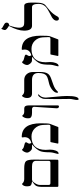

<svg xmlns="http://www.w3.org/2000/svg" viewBox="894 -1865 1301 3129"><g transform="rotate(-90 1544.5 -300.5)"><path d="M507.8 -399.9 506.3 -15.1Q506.3 0 486.3 0H78.6Q63.5 0 63.5 -14.2V-265.1Q63.5 -332.5 80.6 -362.3Q97.7 -392.1 156.2 -426.8Q101.6 -434.6 85 -453.1Q72.3 -468.3 72.3 -510.3Q72.3 -567.4 105.5 -590.3Q109.4 -592.8 111.8 -592.8Q114.3 -591.3 122.1 -582.5Q148.9 -555.7 192.9 -556.2H364.3Q457 -556.2 482.4 -526.9Q507.8 -497.6 507.8 -399.9ZM487.3 -157.2V-260.7V-365.7Q487.3 -429.2 397.5 -429.2H182.6Q154.8 -429.2 125 -383.5Q95.2 -337.9 95.2 -302.2V-157.2Q95.2 -129.4 125.5 -129.4H459.5Q487.3 -129.4 487.3 -157.2Z M1099.6 -287.1Q1099.6 -160.2 1090.3 -137.2L1041 -7.8Q1038.6 0 1030.8 0H779.3Q766.6 0 769.5 -11.2L792 -120.6Q793.5 -129.4 802.2 -129.4H1048.8Q1078.1 -129.4 1076.7 -157.2Q1075.2 -189 1072.8 -253.9Q1067.9 -332.5 1015.1 -385.3Q962.4 -438 883.8 -438Q668 -438 666.5 -208Q666.5 -195.3 668.5 -169.9Q670.4 -144.5 670.4 -131.8Q670.4 -85 656.2 -46.9Q638.7 3.9 606.9 3.9Q596.7 3.9 603 -19Q627 -99.1 627 -143.6Q627 -249 646 -295.9Q669.9 -355.5 755.4 -429.2Q699.7 -429.2 690.4 -430.2Q666.5 -432.6 644.3 -459.5Q622.1 -486.3 622.1 -511.7Q622.1 -530.8 636.7 -558.6Q651.4 -586.4 670.4 -592.8Q671.9 -592.8 683.1 -580.1Q698.2 -563.5 753.9 -552.2Q790.5 -544.4 791 -526.9Q791 -520.5 779.5 -502.2Q768.1 -483.9 768.1 -472.2Q768.1 -460.9 779.3 -440.4Q873 -463.4 873.5 -549.8Q873.5 -556.2 871.6 -568.1Q869.6 -580.1 869.6 -586.4Q869.6 -596.7 877.4 -596.7Q1099.6 -596.7 1099.6 -287.1Z M1391.1 -45.9V-4.9Q1388.7 10.3 1369.6 10.3Q1359.4 10.3 1351.1 -2.4Q1342.8 -15.1 1344.2 -27.8Q1350.6 -150.9 1368.2 -392.1Q1370.6 -407.2 1359.4 -418.2Q1348.1 -429.2 1332.5 -429.2H1268.1Q1183.1 -429.2 1181.6 -481V-507.8Q1181.6 -526.9 1191.9 -552.2Q1204.6 -582.5 1222.2 -590.3Q1228.5 -582.5 1237.3 -573.7Q1257.8 -556.2 1281.7 -556.2H1340.3Q1391.1 -556.2 1391.1 -486.3Z M1935.5 -289.6Q1935.5 -209.5 1906.7 -168.9Q1883.8 -137.2 1830.3 -118.2Q1776.9 -99.1 1723.6 -80.1Q1658.7 -56.2 1621.1 -14.2Q1613.3 -6.3 1606.9 -6.3Q1596.7 -6.3 1596.7 -19Q1596.7 -61 1649.9 -103Q1696.8 -138.7 1748 -150.9Q1781.2 -158.7 1814.9 -167.5Q1856.9 -178.7 1877.4 -195.3Q1919.4 -228.5 1919.4 -326.2Q1919.4 -429.2 1806.2 -429.2H1585.4Q1511.7 -429.2 1511.7 -510.3Q1511.7 -534.2 1520.5 -557.1Q1531.7 -586.4 1549.8 -592.8Q1557.6 -586.4 1568.8 -575.2Q1590.3 -556.2 1627.4 -556.2H1806.2Q1864.7 -556.2 1900.1 -516.1Q1935.5 -476.1 1935.5 -416.5ZM1572.8 -325.2 1546.4 -295.9Q1520.5 -266.6 1518.1 -205.6Q1517.6 -193.8 1530.8 -59.6Q1544.9 75.2 1544.9 139.6Q1544.9 330.1 1491.2 330.1Q1480 330.1 1480 303.2Q1480 284.2 1488.3 246.1Q1496.6 208 1496.6 189Q1496.6 153.3 1495.4 81.8Q1494.1 10.3 1494.1 -25.4Q1494.1 -165 1497.6 -234.9Q1499 -258.8 1521.2 -294.4Q1543.5 -330.1 1564 -330.1Q1572.8 -330.1 1572.8 -325.2Z M2527.3 -287.1Q2527.3 -160.2 2518.1 -137.2L2468.8 -7.8Q2466.3 0 2458.5 0H2207Q2194.3 0 2197.3 -11.2L2219.7 -120.6Q2221.2 -129.4 2230 -129.4H2476.6Q2505.9 -129.4 2504.4 -157.2Q2502.9 -189 2500.5 -253.9Q2495.6 -332.5 2442.9 -385.3Q2390.1 -438 2311.5 -438Q2095.7 -438 2094.2 -208Q2094.2 -195.3 2096.2 -169.9Q2098.1 -144.5 2098.1 -131.8Q2098.1 -85 2084 -46.9Q2066.4 3.9 2034.7 3.9Q2024.4 3.9 2030.8 -19Q2054.7 -99.1 2054.7 -143.6Q2054.7 -249 2073.7 -295.9Q2097.7 -355.5 2183.1 -429.2Q2127.4 -429.2 2118.2 -430.2Q2094.2 -432.6 2072 -459.5Q2049.8 -486.3 2049.8 -511.7Q2049.8 -530.8 2064.5 -558.6Q2079.1 -586.4 2098.1 -592.8Q2099.6 -592.8 2110.8 -580.1Q2126 -563.5 2181.6 -552.2Q2218.3 -544.4 2218.8 -526.9Q2218.8 -520.5 2207.3 -502.2Q2195.8 -483.9 2195.8 -472.2Q2195.8 -460.9 2207 -440.4Q2300.8 -463.4 2301.3 -549.8Q2301.3 -556.2 2299.3 -568.1Q2297.4 -580.1 2297.4 -586.4Q2297.4 -596.7 2305.2 -596.7Q2527.3 -596.7 2527.3 -287.1Z M3064 -318.8Q3060.1 -250.5 3029.8 -215.8Q2989.3 -181.6 2947.3 -147.5Q2878.9 -88.9 2842.8 -19Q2828.6 8.8 2804.7 8.8Q2772.9 8.8 2772.9 -31.7Q2772.9 -68.4 2823.7 -103Q2831.5 -107.9 2905.3 -146Q2971.2 -179.2 3001.5 -209.5Q3045.9 -255.4 3045.9 -318.8Q3045.9 -429.2 2994.1 -429.2H2689.5Q2609.4 -429.2 2609.4 -558.6Q2609.4 -662.6 2687 -806.2Q2679.2 -812.5 2660.2 -823.7Q2619.6 -850.6 2619.6 -872.1Q2619.6 -883.3 2627.9 -905.8Q2636.2 -928.2 2646 -930.7V-929.2Q2648.4 -921.4 2654.3 -915.3Q2660.2 -909.2 2709.5 -883.8Q2739.7 -868.7 2740.2 -844.2Q2740.2 -802.2 2693.4 -801.3Q2657.7 -697.3 2657.7 -638.7Q2657.7 -580.1 2695.8 -562.5Q2710.9 -556.2 2755.4 -556.2H3014.2Q3045.9 -556.2 3057.6 -518.1Q3072.8 -471.2 3064 -318.8Z"/></g></svg>

Font: Accordance
Style: Italic
Weight: 400
Italic angle: -11°
Version: Version 1.2 (build January 31, 2020) Miklal Software Solutio